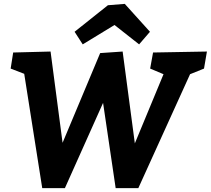

<svg xmlns="http://www.w3.org/2000/svg" viewBox="-20 -971 1088 991"><path d="M198 0H315L512 -440L577 0H694L961 -588L1033 -617L1048 -705L770 -700L755 -617L824 -588L676 -231L613 -705L497 -697L303 -234L241 -705L48 -700L35 -617L105 -590ZM571 -842 698 -742 754 -807 624 -951 537 -944 365 -807 407 -742Z"/></svg>

Font: Bitter
Style: Bold Italic
Weight: 700
Designer: Sol Matas
Foundry: Sol Matas
Version: Version 1.002